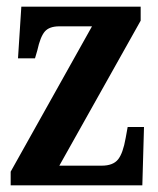

<svg xmlns="http://www.w3.org/2000/svg" viewBox="-20 -556 473 576"><path d="M12 0V-41L256 -477H158Q128 -477 114.5 -461.5Q101 -446 92 -405L85 -381H34L44 -536H402V-494L158 -59H285Q319 -59 334 -77.5Q349 -96 357 -142L363 -175H412L407 0Z"/></svg>

Font: Noto Serif Ethiopic ExtraCondensed
Style: Bold
Weight: 700
Width: 2
Designer: Monotype Design Team
Foundry: Monotype Imaging Inc.
Version: Version 2.102; ttfautohint (v1.8.4.7-5d5b)